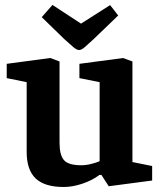

<svg xmlns="http://www.w3.org/2000/svg" viewBox="-20 -739 640 771"><path d="M236.2 11.9Q159.3 11.9 123.2 -22.4Q87.1 -56.7 87.1 -129V-409.1L7 -425.3V-482.7L182 -506.1L219.1 -492.1V-165.3Q219.1 -116.6 236.9 -96Q254.7 -75.4 306.5 -75.4Q325.9 -75.4 347 -80.9Q368.2 -86.3 380.1 -91.7V-409.1L298.9 -425.3V-482.7L474 -506.1L511.8 -492.1V-88.3L591 -72.3V-14.1L416.6 8.9L387.2 -36.6L379.1 -36.4Q351.6 -15.3 311.7 -1.7Q271.7 11.9 236.2 11.9ZM297.6 -538.1Q288.5 -538.1 274.6 -549.7Q260.7 -561.3 238.3 -581.9L147.6 -670.1L190.7 -719.2L305.4 -644.1L422.2 -718.6L454.6 -676.8L356 -581.9Q334.2 -561.4 320.5 -549.8Q306.9 -538.1 297.6 -538.1Z"/></svg>

Font: Faustina Light
Style: Regular
Weight: 300
Designer: Alfonso Garcia
Foundry: http://www.omnibus-type.com
Version: Version 1.200